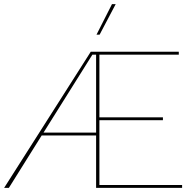

<svg xmlns="http://www.w3.org/2000/svg" viewBox="-28 -911 933 931"><path d="M515 -891H533L455 -743H440ZM454 -14H855V0H438V-254H174L15 0H-8L412 -660H839V-646H454V-342H762V-328H454ZM183 -268H438V-646H420Z"/></svg>

Font: Elaine Sans Thin
Style: Regular
Weight: 250
Designer: Wei Huang
Foundry: Wei Huang
Version: Version 2.001;December 24, 2019;FontCreator 12.0.0.2547 64-b